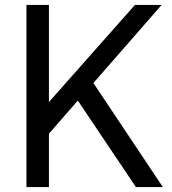

<svg xmlns="http://www.w3.org/2000/svg" viewBox="-20 -757 696 777"><path d="M87 0V-737H178V-344L526 -737H634L358 -421L639 0H530L295 -350L178 -216V0Z"/></svg>

Font: Tomorrow
Style: Regular
Weight: 400
Designer: Tony de Marco, Monica Rizzolli
Foundry: Just in Type
Version: Version 2.002